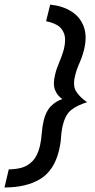

<svg xmlns="http://www.w3.org/2000/svg" viewBox="-62 -691 416 840"><path d="M-42.4 129.2 -23.6 50Q3.5 50 30.2 43.4Q56.9 36.8 79.2 14.9Q101.4 -6.9 112.5 -51.4Q118.8 -79.9 120.8 -108.3Q122.9 -136.8 129.2 -163.9Q138.9 -204.2 160.8 -226.4Q182.6 -248.6 211.1 -257.6Q188.2 -272.2 178.5 -298.3Q168.8 -324.3 179.2 -365.3Q185.4 -391.7 197.6 -419.4Q209.7 -447.2 217.4 -475Q227.8 -519.4 218.1 -544.8Q208.3 -570.1 186.5 -581.9Q164.6 -593.8 139.6 -597.9L157.6 -670.8Q211.8 -665.3 250.3 -641Q288.9 -616.7 304.5 -574.3Q320.1 -531.9 305.6 -472.9Q297.9 -442.4 285.4 -414.6Q272.9 -386.8 266.7 -360.4Q255.6 -316.7 270.5 -292Q285.4 -267.4 318.8 -243.8Q276.4 -230.6 250.7 -210.8Q225 -191 213.9 -147.2Q206.9 -120.1 205.2 -91.7Q203.5 -63.2 195.8 -31.9Q175 54.9 114.2 92Q53.5 129.2 -42.4 129.2Z"/></svg>

Font: Afacad Medium
Style: Italic
Weight: 500
Italic angle: -14°
Designer: Kristian Moeller
Foundry: Dicotype
Version: Version 1.000; ttfautohint (v1.8.4.7-5d5b)